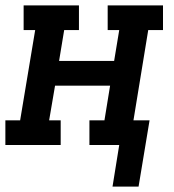

<svg xmlns="http://www.w3.org/2000/svg" viewBox="-27 -540 647 715"><path d="M392 155 417 0H306V-92H362L383 -221H178L156 -92H199V0H-7V-92H48L104 -428H61V-520H267V-428H212L193 -313H398L417 -428H374V-520H580V-428H525L470 -92H530L489 155Z"/></svg>

Font: Iosevka Etoile SmBdObl
Style: Regular
Weight: 600
Italic angle: -9°
Designer: Belleve Invis
Foundry: Belleve Invis
Version: Version 15.5.2; ttfautohint (v1.8.4)